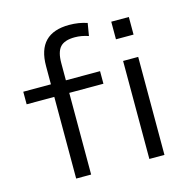

<svg xmlns="http://www.w3.org/2000/svg" viewBox="-112 -877 963 984"><g transform="rotate(-15 370.0 -385.0)"><path d="M172 0V-433.3H25.3V-500H172V-596.6Q172 -683.7 214.1 -726.8Q256.3 -770 340.7 -770Q366.3 -770 390.2 -766.2Q414 -762.3 435.4 -755L424.3 -688.6Q387.7 -701.3 352 -701.3Q297.7 -701.3 274.5 -675.9Q251.4 -650.6 251.4 -591.3V-500H432.7V-433.3H251.4V0ZM553.7 -636.6V-730H647V-636.6ZM560.3 0V-520H640.4V0Z"/></g></svg>

Font: M PLUS 1 Thin
Style: Regular
Weight: 100
Designer: Coji Morishita
Foundry: UNDERFOREST DESIGN
Version: Version 1.001